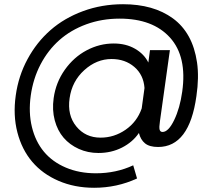

<svg xmlns="http://www.w3.org/2000/svg" viewBox="-20 -683 1005 905"><path d="M423.8 202.1Q331.5 202.1 255.9 169.4Q180.2 136.7 131.6 79.3Q83 22 62 -58.8Q41 -139.6 54.2 -232.9Q66.9 -325.2 109.9 -404.5Q152.8 -483.9 218 -541Q283.2 -598.1 371.6 -630.6Q460 -663.1 560.1 -663.1Q631.3 -663.1 690.2 -646.5Q749 -629.9 795.2 -596.2Q841.3 -562.5 869.9 -510.7Q898.4 -459 908.7 -388.9Q918.9 -318.8 905.8 -230Q872.6 9.8 725.1 9.8Q684.6 9.8 663.6 -7.3Q642.6 -24.4 634.8 -56.2Q605.5 -13.2 555.2 12.5Q504.9 38.1 443.8 38.1Q394 38.1 351.3 18.8Q308.6 -0.5 279.8 -33.9Q251 -67.4 238 -116Q225.1 -164.6 232.9 -220.2Q243.2 -294.4 285.4 -354Q327.6 -413.6 388.4 -445.8Q449.2 -478 516.1 -478Q573.7 -478 616.7 -453.1Q659.7 -428.2 679.2 -388.2L687 -446.8H780.8L733.9 -111.8Q729.5 -82.5 732.4 -71.8Q735.4 -61 746.1 -61Q773.9 -61 801 -117.2Q828.1 -173.3 838.9 -251Q862.3 -416 781.5 -505.6Q700.7 -595.2 543.9 -595.2Q460 -595.2 386.7 -568.4Q313.5 -541.5 259.8 -493.9Q206.1 -446.3 171.1 -379.4Q136.2 -312.5 125 -232.9Q113.8 -152.8 130.4 -84.5Q147 -16.1 187 32Q227.1 80.1 290.3 106.9Q353.5 133.8 432.1 133.8Q527.3 133.8 607.9 96.2L626 158.2Q531.2 202.1 423.8 202.1ZM308.1 -220.2Q296.4 -140.1 339.6 -87.2Q382.8 -34.2 454.1 -34.2Q518.1 -34.2 572 -71.5Q626 -108.9 647.9 -171.9L661.1 -268.1Q656.7 -330.1 613.3 -367.4Q569.8 -404.8 505.9 -404.8Q435.1 -404.8 377.2 -352.3Q319.3 -299.8 308.1 -220.2Z"/></svg>

Font: Human Sans
Style: Italic
Weight: 400
Italic angle: -8°
Designer: Tim Radville
Foundry: Continuum
Version: Version 1.000;FEAKit 1.0